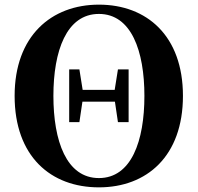

<svg xmlns="http://www.w3.org/2000/svg" viewBox="-20 -787 851 827"><path d="M406 20C612 20 768 -114 768 -374C768 -633 612 -767 406 -767C201 -767 43 -632 43 -374C43 -113 199 20 406 20ZM406 -20C266 -20 210 -180 210 -374C210 -567 266 -727 406 -727C546 -727 602 -567 602 -374C602 -180 546 -20 406 -20ZM488 -261H534V-488H488L474 -400H336L322 -488H278V-261H322L335 -349H475Z"/></svg>

Font: Noto Serif CJK HK Black
Style: Regular
Weight: 900
Designer: Ryoko NISHIZUKA 西塚涼子 (kana & ideographs); Frank Grießhammer (Latin, Greek & Cyrillic); Wenlong ZHANG 张文龙 (bopomofo); San
Foundry: Adobe
Version: Version 2.001;hotconv 1.1.0;makeotfexe 2.6.0